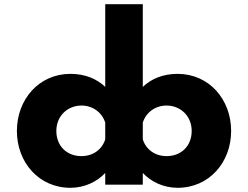

<svg xmlns="http://www.w3.org/2000/svg" viewBox="-20 -880 1182 915"><path d="M248.5 -256C248.5 -327 301.5 -377 368.5 -377C421.3 -377 465.9 -344.9 481.5 -295.7V-215.8C466.3 -167.7 423.4 -136 368.5 -136C296.5 -136 248.5 -186 248.5 -256ZM60.5 -256C60.5 -106 165.5 15 315.5 15C384.3 15 443.4 -14.9 481.5 -55.8V0H660.5V-55.8C698.6 -14.9 757.7 15 826.5 15C976.5 15 1081.5 -106 1081.5 -256C1081.5 -406 976.5 -528 826.5 -528C758.6 -528 702.3 -505.7 660.5 -465.9V-860H481.5V-465.9C439.7 -505.7 383.4 -528 315.5 -528C165.5 -528 60.5 -406 60.5 -256ZM893.5 -256C893.5 -186 845.5 -136 773.5 -136C718.6 -136 675.7 -167.7 660.5 -215.8V-295.7C676.1 -344.9 720.7 -377 773.5 -377C840.5 -377 893.5 -327 893.5 -256Z"/></svg>

Font: Sztylet
Style: Bd
Weight: 700
Foundry: Cannot Into Space Fonts, PlusOne Fonts
Version: Version 0.12